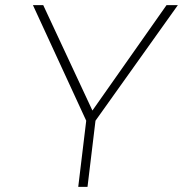

<svg xmlns="http://www.w3.org/2000/svg" viewBox="-20 -726 711 746"><path d="M315 -257 108 -706H148L344 -286L331 -285L627 -706H671L351 -257L320 0H284Z"/></svg>

Font: Josefin Sans ExtraLight
Style: Italic
Weight: 250
Italic angle: -7°
Designer: Santiago Orozco
Foundry: Typemade
Version: Version 2.000